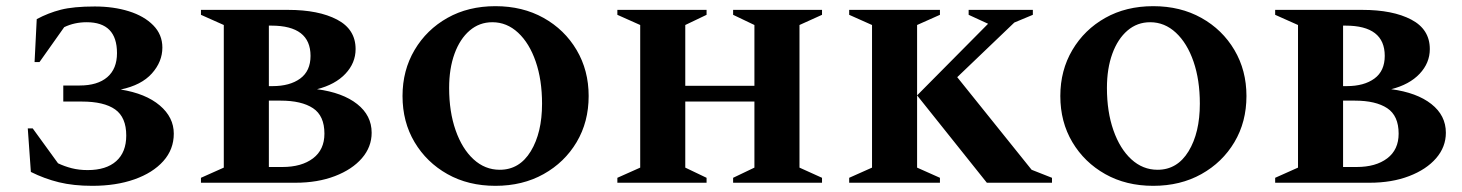

<svg xmlns="http://www.w3.org/2000/svg" viewBox="-20 -592 4737 622"><path d="M287 -571Q348 -571 397.5 -555.5Q447 -540 476.5 -510Q506 -480 506 -438Q506 -392 472 -354Q438 -316 371 -302Q452 -289 497.5 -250.5Q543 -212 543 -159Q543 -108 509 -70Q475 -32 415.5 -11Q356 10 279 10Q218 10 171 -1.5Q124 -13 80 -35L70 -176H86L168 -63Q189 -53 212.5 -47Q236 -41 264 -41Q324 -41 356.5 -70Q389 -99 389 -153Q389 -212 353 -237.5Q317 -263 245 -263H185V-315H238Q296 -315 327.5 -342Q359 -369 359 -420Q359 -520 261 -520Q221 -520 188 -504L108 -391H92L99 -530Q136 -550 177 -560.5Q218 -571 287 -571Z M631 0V-16L705 -49V-511L631 -544V-560H913Q1012 -560 1072 -528.5Q1132 -497 1132 -433Q1132 -388 1099 -353Q1066 -318 1007 -303Q1090 -292 1137 -255Q1184 -218 1184 -162Q1184 -116 1152.5 -79.5Q1121 -43 1065 -21.5Q1009 0 937 0ZM859 -509H851V-313H863Q919 -313 952.5 -337.5Q986 -362 986 -411Q986 -509 859 -509ZM889 -266H851V-51H895Q957 -51 994 -79Q1031 -107 1031 -159Q1031 -217 994 -241.5Q957 -266 889 -266Z M1585 10Q1497 10 1429.5 -28Q1362 -66 1323 -131.5Q1284 -197 1284 -281Q1284 -364 1323 -430Q1362 -496 1429.5 -534Q1497 -572 1585 -572Q1673 -572 1741 -534Q1809 -496 1848 -430Q1887 -364 1887 -281Q1887 -197 1848 -131.5Q1809 -66 1741 -28Q1673 10 1585 10ZM1599 -42Q1663 -42 1699.5 -102Q1736 -162 1736 -256Q1736 -333 1715.5 -392.5Q1695 -452 1658.5 -486Q1622 -520 1575 -520Q1533 -520 1501.5 -493Q1470 -466 1452.5 -418Q1435 -370 1435 -307Q1435 -230 1456 -170Q1477 -110 1514 -76Q1551 -42 1599 -42Z M1980 0V-16L2054 -49V-511L1980 -544V-560H2269V-544L2200 -511V-314H2424V-511L2355 -544V-560H2643V-544L2570 -511V-49L2643 -16V0H2355V-16L2424 -49V-263H2200V-49L2269 -16V0Z M2731 0V-16L2805 -49V-511L2731 -544V-560H3025V-544L2951 -511V-49L3025 -16V0ZM3177 0 2951 -283 3181 -515 3118 -544V-560H3326V-544L3266 -519L3081 -342L3322 -42L3388 -16V0Z M3716 10Q3628 10 3560.5 -28Q3493 -66 3454 -131.5Q3415 -197 3415 -281Q3415 -364 3454 -430Q3493 -496 3560.5 -534Q3628 -572 3716 -572Q3804 -572 3872 -534Q3940 -496 3979 -430Q4018 -364 4018 -281Q4018 -197 3979 -131.5Q3940 -66 3872 -28Q3804 10 3716 10ZM3730 -42Q3794 -42 3830.5 -102Q3867 -162 3867 -256Q3867 -333 3846.5 -392.5Q3826 -452 3789.5 -486Q3753 -520 3706 -520Q3664 -520 3632.5 -493Q3601 -466 3583.5 -418Q3566 -370 3566 -307Q3566 -230 3587 -170Q3608 -110 3645 -76Q3682 -42 3730 -42Z M4111 0V-16L4185 -49V-511L4111 -544V-560H4393Q4492 -560 4552 -528.5Q4612 -497 4612 -433Q4612 -388 4579 -353Q4546 -318 4487 -303Q4570 -292 4617 -255Q4664 -218 4664 -162Q4664 -116 4632.5 -79.5Q4601 -43 4545 -21.5Q4489 0 4417 0ZM4339 -509H4331V-313H4343Q4399 -313 4432.5 -337.5Q4466 -362 4466 -411Q4466 -509 4339 -509ZM4369 -266H4331V-51H4375Q4437 -51 4474 -79Q4511 -107 4511 -159Q4511 -217 4474 -241.5Q4437 -266 4369 -266Z"/></svg>

Font: Spectral SC
Style: Bold
Weight: 700
Designer: Jean-Baptiste Levee
Foundry: Production Type
Version: Version 2.001